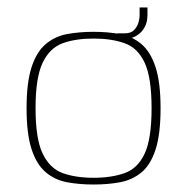

<svg xmlns="http://www.w3.org/2000/svg" viewBox="-20 -488 500 513"><path d="M230 5Q192 5 159.5 -1Q127 -7 102.5 -27.5Q78 -48 64.5 -89Q51 -130 51 -199Q51 -268 64.5 -309Q78 -350 102.5 -370.5Q127 -391 159.5 -397Q192 -403 230 -403Q268 -403 300.5 -397Q333 -391 357.5 -370.5Q382 -350 395.5 -309Q409 -268 409 -199Q409 -129 395.5 -88Q382 -47 357.5 -27Q333 -7 300.5 -1Q268 5 230 5ZM230 -13Q278 -13 313 -25.5Q348 -38 366.5 -77.5Q385 -117 385 -199Q385 -281 366.5 -320.5Q348 -360 313 -372.5Q278 -385 230 -385Q182 -385 147.5 -372.5Q113 -360 94 -320.5Q75 -281 75 -199Q75 -117 94 -77.5Q113 -38 147.5 -25.5Q182 -13 230 -13ZM298 -383 293 -399H314Q330 -399 338.5 -408Q347 -417 350 -428Q353 -439 353 -445V-468H374V-448Q374 -417 353.5 -399Q333 -381 298 -383Z"/></svg>

Font: Genos Thin
Style: Regular
Weight: 100
Designer: Robert E. Leuschke
Foundry: Robert E. Leuschke
Version: Version 1.010